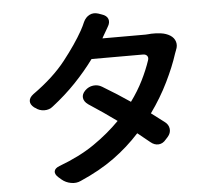

<svg xmlns="http://www.w3.org/2000/svg" viewBox="-57 -880 1115 988"><g transform="rotate(-5 500.0 -385.5)"><path d="M503 -807Q529 -799 535.5 -780.5Q542 -762 528 -740Q521 -727 516 -719Q511 -711 502 -695L496 -684H719Q727 -684 736.5 -685Q746 -686 748 -686Q772 -687 798.5 -683.5Q825 -680 846 -667Q866 -654 872 -633.5Q878 -613 868 -591Q867 -587 867 -587.5Q867 -588 866 -585.5Q865 -583 861 -572Q841 -509 803 -431Q765 -353 711 -278L777 -228Q798 -213 800.5 -190.5Q803 -168 786 -149L775 -137Q759 -117 737 -115.5Q715 -114 695 -131L632 -182Q571 -115 496.5 -61Q422 -7 321 37Q298 48 270.5 43Q243 38 223 21L208 8Q189 -9 192 -24.5Q195 -40 219 -49Q326 -89 401.5 -141Q477 -193 537 -254Q504 -278 468.5 -302.5Q433 -327 393 -353Q372 -368 369.5 -387.5Q367 -407 385 -425Q403 -443 427.5 -446Q452 -449 473 -436Q513 -412 547.5 -390Q582 -368 614 -346Q652 -398 678 -450.5Q704 -503 720 -551Q725 -565 718 -574Q711 -583 697 -583H431Q387 -523 332.5 -466Q278 -409 211 -357Q192 -341 166 -341.5Q140 -342 120 -358L115 -361Q95 -377 95.5 -395Q96 -413 117 -429Q224 -505 287.5 -586Q351 -667 388 -733Q393 -742 400 -756Q407 -770 409 -776Q420 -800 440.5 -810.5Q461 -821 486 -813Z"/></g></svg>

Font: Chiron GoRound TC SB
Style: Regular
Weight: 500
Designer: Ryoko NISHIZUKA 西塚涼子 (kana, bopomofo & ideographs); Paul D. Hunt (Latin, Greek & Cyrillic); Sandoll Communications 산돌커뮤니
Foundry: Adobe
Version: Version 1.000;hotconv 1.1.1;makeotfexe 2.6.0